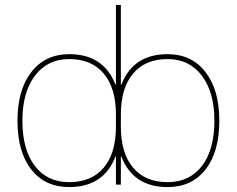

<svg xmlns="http://www.w3.org/2000/svg" viewBox="-20 -750 962 780"><path d="M471 0H451V-114H449Q401 10 261 10Q163 10 107 -61.5Q51 -133 51 -260Q51 -385 107.5 -457.5Q164 -530 261 -530Q401 -530 449 -406H451V-730H471V-406H473Q521 -530 661 -530Q758 -530 814.5 -457.5Q871 -385 871 -260Q871 -133 815 -61.5Q759 10 661 10Q521 10 473 -114H471ZM851 -260Q851 -375 800 -442.5Q749 -510 661 -510Q570 -510 520.5 -451Q471 -392 471 -285V-235Q471 -128 520.5 -69Q570 -10 661 -10Q750 -10 800.5 -76Q851 -142 851 -260ZM71 -260Q71 -142 121.5 -76Q172 -10 261 -10Q352 -10 401.5 -69Q451 -128 451 -235V-285Q451 -392 401.5 -451Q352 -510 261 -510Q173 -510 122 -442.5Q71 -375 71 -260Z"/></svg>

Font: M PLUS 1p Thin
Style: Regular
Weight: 250
Version: Version 1.062